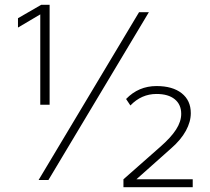

<svg xmlns="http://www.w3.org/2000/svg" viewBox="-20 -751 877 801"><path d="M187 -731V-314H148V-691L55 -636V-675L152 -731ZM560 -700H601L182 0H141ZM495 -3 647 -137Q693 -177 714.5 -210.5Q736 -244 736 -276Q736 -315 709 -337Q682 -359 633 -359Q570 -359 524 -311L506 -338Q558 -392 633 -392Q700 -392 738 -362Q776 -332 776 -279Q776 -243 755.5 -205.5Q735 -168 695 -133L549 -3H784V30H495Z"/></svg>

Font: KoHo Light
Style: Regular
Weight: 300
Version: Version 1.000; ttfautohint (v1.6)